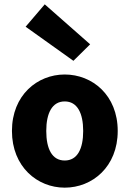

<svg xmlns="http://www.w3.org/2000/svg" viewBox="-20 -852 597 884"><path d="M278 12C405 12 522 -84 522 -249C522 -414 405 -509 278 -509C152 -509 35 -414 35 -249C35 -84 152 12 278 12ZM278 -113C220 -113 193 -166 193 -249C193 -331 220 -385 278 -385C336 -385 363 -331 363 -249C363 -166 336 -113 278 -113ZM318 -572 395 -648 186 -832 98 -729Z"/></svg>

Font: Source Sans Pro
Style: Bold
Weight: 700
Designer: Paul D. Hunt
Foundry: Adobe Systems Incorporated
Version: Version 3.006;hotconv 1.0.111;makeotfexe 2.5.65597